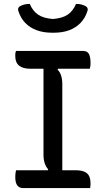

<svg xmlns="http://www.w3.org/2000/svg" viewBox="-20 -960 540 980"><path d="M440 0H98Q87 0 79.5 -4Q72 -8 67 -15.5Q62 -23 60 -33.5Q58 -44 58 -56Q58 -63 58.5 -69.5Q59 -76 60 -81.5Q61 -87 62 -91H224L226 -96Q215 -107 208.5 -126Q202 -145 202 -170V-609H136Q97 -609 77.5 -625Q58 -641 58 -673Q58 -677 58 -681Q58 -685 58.5 -688.5Q59 -692 60 -695Q61 -698 62 -700H403Q427 -700 434.5 -683.5Q442 -667 442 -641Q442 -637 442 -633Q442 -629 441.5 -625Q441 -621 440 -617Q439 -613 438 -609H276L274 -604Q286 -593 292 -574Q298 -555 298 -530V-91H365Q395 -91 412 -83Q429 -75 435.5 -60Q442 -45 442 -25Q442 -21 442 -16.5Q442 -12 441 -8Q440 -4 440 0ZM368 -940Q385 -940 397.5 -936.5Q410 -933 420 -927Q426 -922 427.5 -915.5Q429 -909 425 -900Q414 -867 391 -843Q368 -819 334 -806Q300 -793 254 -793H246Q201 -793 166.5 -806Q132 -819 109 -843Q86 -867 75 -900Q71 -909 72.5 -915.5Q74 -922 80 -927Q90 -933 102.5 -936.5Q115 -940 132 -940Q147 -904 174 -885.5Q201 -867 250 -863Q299 -867 326 -885.5Q353 -904 368 -940Z"/></svg>

Font: Code D Ace
Style: Regular
Weight: 400
Version: Version 1.085; ttfautohint (v1.8.4.7-5d5b);Nerd Fonts 3.0.2